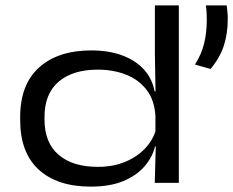

<svg xmlns="http://www.w3.org/2000/svg" viewBox="-20 -680 867 714"><path d="M317.5 14Q193 14 124 -49.2Q55 -112.5 55 -233.5V-244.5Q55 -366 125.5 -429.2Q196 -492.5 319.5 -492.5Q384.5 -492.5 434 -474.2Q483.5 -456 514.8 -422Q546 -388 555 -340H585.5L558 -247.5Q555 -306.5 525.8 -345Q496.5 -383.5 449.2 -402.2Q402 -421 343.5 -421Q250 -421 197.8 -376Q145.5 -331 145.5 -245V-235Q145.5 -149.5 197.8 -104.5Q250 -59.5 344 -59.5Q401.5 -59.5 447 -78.8Q492.5 -98 522.5 -131.2Q552.5 -164.5 562 -206L585 -135.5H556.5Q547 -96 518 -62Q489 -28 439.5 -7Q390 14 317.5 14ZM555.5 0 559.5 -145 558 -172.5V-311L558.5 -332L556 -478V-660H645V0ZM823 -660Q824 -651.5 825.5 -638Q827 -624.5 827 -609.5Q827 -555.5 812.5 -510.5Q798 -465.5 763 -423.5L705 -440Q729 -477.5 739 -518Q749 -558.5 749 -607Q749 -621.5 748.2 -634.2Q747.5 -647 745.5 -660Z"/></svg>

Font: Anek Latin Expanded
Style: Regular
Weight: 400
Width: 7
Designer: Yesha Goshar
Foundry: Ek Type
Version: Version 1.003